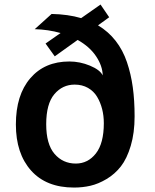

<svg xmlns="http://www.w3.org/2000/svg" viewBox="-20 -822 691 856"><path d="M417 -709Q462.9 -681.6 495.4 -640.1Q527.8 -598.6 545.9 -545.2Q564 -491.7 572 -433.1Q580.1 -374.5 580.1 -303.2Q580.1 -229.5 563 -172.1Q545.9 -114.7 519 -80.3Q492.2 -45.9 455.3 -23.9Q418.5 -2 383.3 6.1Q348.1 14.2 310.1 14.2Q186 14.2 118.4 -61.8Q50.8 -137.7 50.8 -267.1Q50.8 -398.4 115 -473.1Q179.2 -547.9 289.1 -547.9Q336.4 -547.9 381.1 -529.3Q425.8 -510.7 438 -485.8Q437 -528.3 408.4 -571Q379.9 -613.8 326.2 -644L224.1 -570.8L183.1 -627.9L250 -674.8Q194.8 -690.4 134.8 -691.9L210 -759.8Q283.7 -758.3 341.8 -741.2L428.2 -801.8L466.8 -745.1ZM317.9 -92.8Q372.1 -92.8 407.5 -137.9Q442.9 -183.1 442.9 -272.9Q442.9 -306.2 435.3 -335.9Q427.7 -365.7 412.8 -390.6Q397.9 -415.5 372.1 -430.2Q346.2 -444.8 313 -444.8Q258.3 -444.8 222.2 -401.9Q186 -358.9 186 -268.1Q186 -179.2 223.1 -136Q260.3 -92.8 317.9 -92.8Z"/></svg>

Font: Stilu SemiBold
Style: Regular
Weight: 600
Designer: Genilson Lima Santos
Foundry: Genilson Lima Santos
Version: Version 1.200;PS 001.200;hotconv 1.0.88;makeotf.lib2.5.64775